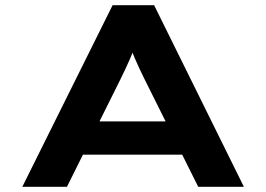

<svg xmlns="http://www.w3.org/2000/svg" viewBox="-20 -720 1026 740"><path d="M66 0 414 -700H574L920 0H744L537 -415Q526 -437 517 -456.5Q508 -476 500 -494.5Q492 -513 485.5 -531.5Q479 -550 472 -570L511 -571Q504 -550 496.5 -530.5Q489 -511 480.5 -492Q472 -473 463 -453.5Q454 -434 444 -414L238 0ZM227 -124 283 -252H702L725 -124Z"/></svg>

Font: Lexend Zetta
Style: Bold
Weight: 700
Designer: Bonnie Shaver-Troup, Thomas Jockin
Foundry: Lexend
Version: Version 1.007